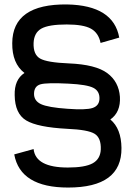

<svg xmlns="http://www.w3.org/2000/svg" viewBox="-20 -715 601 863"><path d="M286 128Q71 128 44 -21L131 -45Q140 38 285 38Q362 38 396.5 19Q431 0 433 -43Q435 -95 405.5 -113.5Q376 -132 282 -136Q149 -143 98 -173.5Q47 -204 46 -287Q44 -357 90 -387Q34 -430 35 -521Q36 -698 282 -695Q490 -691 516 -546L432 -522Q423 -567 389 -586Q355 -605 280 -605Q199 -605 166 -586.5Q133 -568 131 -522Q129 -470 160 -452Q191 -434 290 -430Q410 -425 462 -386.5Q514 -348 519 -280Q523 -211 476 -178Q525 -137 526 -50Q527 39 467 83.5Q407 128 286 128ZM284 -226Q366 -220 395.5 -229.5Q425 -239 427 -269Q429 -305 400 -320Q371 -335 288 -339Q190 -344 162 -336Q134 -328 133 -295Q132 -262 164 -247Q196 -232 284 -226Z"/></svg>

Font: MB Grotesk
Style: Regular
Weight: 400
Designer: Nawras Khrais
Foundry: Nawras Khrais
Version: Version 1.000;PS 001.000;hotconv 1.0.88;makeotf.lib2.5.64775